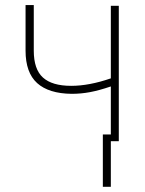

<svg xmlns="http://www.w3.org/2000/svg" viewBox="-20 -553 568 752"><path d="M445.3 0H414.1V178.7H382.8V-26.4H414.1V-214.4Q367.7 -198.7 332.3 -192.1Q296.9 -185.5 260.7 -185.5Q170.9 -186.5 125.5 -227.5Q80.1 -268.6 80.1 -354.5V-533.2H112.3V-354.5Q112.3 -281.7 148.2 -249.3Q184.1 -216.8 258.8 -216.8Q329.1 -216.8 414.1 -246.1V-530.3H445.3Z"/></svg>

Font: Pretendard JP Thin
Style: Regular
Weight: 100
Designer: Base glyphs from Inter by Rasmus Andersson; Hangeul glyphs from Noto Sans CJK(Source Han Sans) by Jang Soo-young and Kan
Foundry: Kil Hyung-jin
Version: Version 1.309